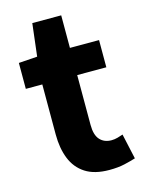

<svg xmlns="http://www.w3.org/2000/svg" viewBox="-112 -784 656 866"><g transform="rotate(-15 216.5 -351.0)"><path d="M290 14Q221 14 178.5 -13.5Q136 -41 116.5 -90Q97 -139 97 -203V-437H20V-558L107 -564L125 -716H260V-564H396V-437H260V-204Q260 -157 280 -135Q300 -113 334 -113Q348 -113 362.5 -117Q377 -121 388 -125L414 -7Q392 0 361.5 7Q331 14 290 14Z"/></g></svg>

Font: Noto Sans KR Thin ExtraBold
Style: Regular
Weight: 800
Version: Version 2.004-H2;hotconv 1.0.118;makeotfexe 2.5.65603